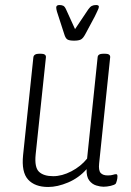

<svg xmlns="http://www.w3.org/2000/svg" viewBox="-20 -738 523 765"><path d="M172 7Q119 7 92 -22.5Q65 -52 72 -120L113 -510Q115 -524 137 -524H142Q164 -524 163 -510L122 -122Q117 -71 135.5 -53.5Q154 -36 192 -36Q227 -36 264.5 -55.5Q302 -75 327 -106L369 -510Q370 -524 392 -524H398Q420 -524 419 -510L375 -87Q372 -59 381 -49Q390 -39 409 -39Q423 -39 430 -41.5Q437 -44 443 -44Q448 -44 448 -35Q448 -27 445.5 -18Q443 -9 441 -6Q436 -1 421 2.5Q406 6 392 6Q380 6 363.5 1Q347 -4 335.5 -19Q324 -34 325 -64Q294 -29 251.5 -11Q209 7 172 7ZM363 -718Q374 -718 374 -711Q374 -706 368 -694Q362 -682 358 -673L320 -602Q311 -585 302 -580.5Q293 -576 275 -576Q257 -576 249 -580.5Q241 -585 236 -602L213 -673Q210 -681 207 -691.5Q204 -702 204 -708Q204 -718 217 -718Q226 -718 232 -715Q238 -712 243 -701L279 -622L332 -701Q339 -711 346 -714.5Q353 -718 363 -718Z"/></svg>

Font: Asap Condensed Condensed ExtraLight
Style: Italic
Weight: 200
Width: 3
Italic angle: -6°
Designer: Pablo Cosgaya
Foundry: Omnibus-Type
Version: Version 3.001; ttfautohint (v1.8.4.7-5d5b)